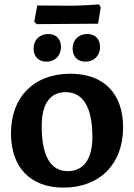

<svg xmlns="http://www.w3.org/2000/svg" viewBox="-20 -846 611 875"><path d="M147 -736C147 -736 227 -737 286 -737L427 -738L439 -813L431 -826C431 -826 354 -820 304 -820C245 -820 150 -821 150 -821L136 -747ZM192 -565C231 -565 258 -593 258 -632C258 -667 237 -691 200 -691C160 -691 133 -663 133 -625C133 -590 154 -565 192 -565ZM370 -565C409 -565 436 -593 436 -632C436 -667 415 -691 377 -691C338 -691 311 -663 311 -625C311 -590 331 -565 370 -565ZM269 9C434 9 541 -98 541 -265C541 -420 453 -510 301 -510C135 -510 30 -405 30 -238C30 -83 119 9 269 9ZM289 -66C212 -66 170 -133 170 -271C170 -374 209 -426 279 -426C357 -426 401 -360 401 -222C401 -120 360 -66 289 -66Z"/></svg>

Font: Alegreya SC
Style: Bold
Weight: 700
Designer: Juan Pablo del Peral
Foundry: Huerta Tipografica
Version: Version 2.007;PS 002.007;hotconv 1.0.88;makeotf.lib2.5.64775